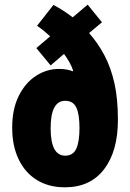

<svg xmlns="http://www.w3.org/2000/svg" viewBox="-20 -855 556 819"><path d="M208 -834Q227 -824 247.5 -811Q268 -798 290 -781L354 -835L415 -760L360 -714Q398 -671 425.5 -619Q453 -567 468 -500.5Q483 -434 483 -344Q483 -210 424 -133Q365 -56 257 -56Q188 -56 137.5 -87Q87 -118 59.5 -175.5Q32 -233 32 -310Q32 -390 60 -446Q88 -502 133.5 -531.5Q179 -561 232 -561Q266 -561 290 -551L292 -553Q287 -570 277 -588Q267 -606 253 -625L196 -576L135 -650L194 -700Q181 -712 167 -723.5Q153 -735 138 -745ZM258 -425Q196 -425 196 -308Q196 -191 258 -191Q292 -191 305.5 -221Q319 -251 319 -309Q319 -368 305.5 -396.5Q292 -425 258 -425Z"/></svg>

Font: Noto Sans Malayalam UI ExtraCondensed Black
Style: Regular
Weight: 900
Width: 2
Designer: Jelle Bosma - Monotype Design Team
Foundry: Monotype Imaging Inc.
Version: Version 2.104; ttfautohint (v1.8.4.7-5d5b)